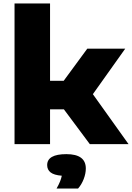

<svg xmlns="http://www.w3.org/2000/svg" viewBox="-20 -828 758 1103"><path d="M496 0 347 -200H267.5V0H63.5V-808H267.5V-364H346L481.5 -548.5H699.5L513.5 -287L718.5 0ZM473 140Q473 169 460.8 200.8Q448.5 232.5 428.5 255H305Q318 232 325 214.5Q332 197 335 181.5Q290.5 178 270.8 162.5Q251 147 251 120.5Q251 57.5 361.5 57.5Q473 57.5 473 140Z"/></svg>

Font: Encode Sans Expanded ExtraBold
Style: Regular
Weight: 800
Width: 7
Designer: Multiple Designers
Foundry: Impallari Type
Version: Version 2.000